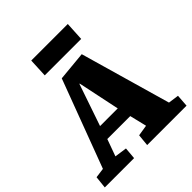

<svg xmlns="http://www.w3.org/2000/svg" viewBox="-240 -1075 1237 1237"><g transform="rotate(-45 378.5 -456.5)"><path d="M504 -712 681 -94 753 -84 747 0H388L396 -81L471 -93L443 -209H234L192 -93L276 -81L269 0H2L11 -84L78 -93L303 -693ZM260 -301H421L361 -587H358ZM245 -913H578L571 -784H239Z"/></g></svg>

Font: Literata 12pt ExtraBold
Style: Italic
Weight: 800
Italic angle: -2°
Designer: Latin by Veronika Burian and Jose Scaglione. Greek by Irene Vlachou. Cyrillic by Vera Evstafieva
Foundry: TypeTogether
Version: Version 3.002